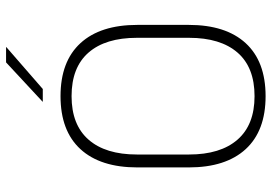

<svg xmlns="http://www.w3.org/2000/svg" viewBox="-148 -716 874 617"><g transform="rotate(-90 288.5 -407.0)"><path d="M288.5 10Q177 10 118.2 -54Q59.5 -118 59.5 -237V-402Q59.5 -521 118.2 -585Q177 -649 288.5 -649Q400 -649 458.8 -585Q517.5 -521 517.5 -402V-237Q517.5 -118 458.8 -54Q400 10 288.5 10ZM288.5 -25.5Q381 -25.5 428.5 -80.2Q476 -135 476 -236V-403.5Q476 -504.5 428.5 -559Q381 -613.5 288.5 -613.5Q196.5 -613.5 148.8 -559Q101 -504.5 101 -403.5V-236Q101 -135 148.8 -80.2Q196.5 -25.5 288.5 -25.5ZM397 -824H446V-823L311.5 -706H270.5V-706.5Z"/></g></svg>

Font: Anek Gujarati Medium ExtraLight
Style: Regular
Weight: 250
Version: Version 1.003